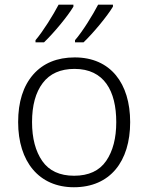

<svg xmlns="http://www.w3.org/2000/svg" viewBox="-20 -786 630 816"><path d="M460 -766.1H397C375 -723.6 330.6 -651.4 298.8 -615.2V-606H335C376 -645 436 -717.3 460 -757.8ZM292 -766.1H229C207 -723.6 162.1 -651.4 130.9 -615.2V-606H167C208 -645 268.1 -717.3 292 -757.8ZM533.2 -267.1C533.2 -431.2 450.2 -542 297.9 -542C222.7 -542 163.6 -517.6 121.1 -469.2C78.6 -420.4 57.1 -353 57.1 -267.1C57.1 -98.6 146 9.8 293.9 9.8C448.2 9.8 533.2 -100.1 533.2 -267.1ZM116.2 -267.1C116.2 -337.9 131.3 -393.1 161.6 -433.1C191.9 -473.1 236.8 -493.2 296.9 -493.2C422.9 -493.2 474.1 -398.9 474.1 -267.1C474.1 -199.2 460 -144 431.2 -102.1C402.3 -60.1 356.9 -39.1 294.9 -39.1C233.9 -39.1 188.5 -60.1 159.7 -101.6C130.9 -143.1 116.2 -198.2 116.2 -267.1Z"/></svg>

Font: Noto Reveo Sans
Style: Regular
Weight: 300
Designer: Monotype Design Team
Foundry: Monotype Imaging Inc.
Version: Version 2.007